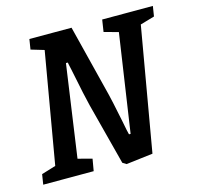

<svg xmlns="http://www.w3.org/2000/svg" viewBox="-95 -702 824 805"><g transform="rotate(-15 317.0 -299.0)"><path d="M629 -561 567 -543 474 -7 358 7 342 -3 272 -272Q263 -306 237 -435Q234 -447 232.5 -455.5Q231 -464 230 -468H222L165 -68L226 -52L217 0H-2L5 -44L67 -63L150 -544L93 -561L100 -605H283L361 -294Q366 -276 387 -173Q397 -120 400 -111H407L470 -536L408 -553L416 -605H636Z"/></g></svg>

Font: Grenze Medium
Style: Italic
Weight: 500
Italic angle: -10°
Designer: Renata Polastri
Foundry: Omnibus-Type
Version: Version 1.002; ttfautohint (v1.8)